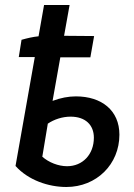

<svg xmlns="http://www.w3.org/2000/svg" viewBox="-20 -740 537 767"><path d="M66 -581 55 -512H119L42 -77C93 -20 174 7 245 7C366 7 457 -84 457 -202C457 -299 386 -355 283 -355C253 -355 222 -349 190 -337L221 -511H341L356 -596L236 -597L258 -720H156L134 -595C112 -593 87 -587 66 -581ZM149 -114 171 -246C196 -263 229 -274 262 -274C321 -274 355 -241 355 -190C355 -123 310 -76 248 -76C213 -76 175 -91 149 -114Z"/></svg>

Font: Fixel Text 20240404 Medium
Style: Italic
Weight: 500
Width: 4
Italic angle: -10°
Designer: AlfaBravo + MacPaw
Foundry: Kyrylo Tkachov, Marchela Mozhyna, Serhii Makarenko, Maria Weinstein, Zakhar Kryvoshyya
Version: Version 1.211;Glyphs 3.2 (3225)